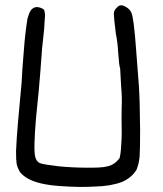

<svg xmlns="http://www.w3.org/2000/svg" viewBox="-20 -675 629 742"><path d="M441.4 -653.3Q451.2 -657.2 465.8 -648.9Q480.5 -640.6 487.3 -627Q497.1 -607.4 505.9 -484.4Q511.7 -405.3 516.6 -344.7Q520.5 -288.1 521.5 -173.8Q521.5 -95.7 519.5 -70.3Q517.6 -44.9 507.8 -19.5Q489.3 11.7 451.2 28.3Q406.2 44.9 346.7 45.9Q291 49.8 210 43.9Q128.9 38.1 88.9 15.6Q70.3 5.9 56.6 -10.7Q46.9 -28.3 44.4 -41.5Q42 -54.7 42 -90.8Q43.9 -138.7 49.8 -206.1Q54.7 -258.8 63.5 -355.5Q65.4 -402.3 72.3 -481.4Q76.2 -538.1 85.9 -601.6Q92.8 -627 99.6 -635.7Q106.4 -644.5 118.2 -647.5Q127.9 -648.4 139.2 -644Q150.4 -639.6 151.4 -633.8Q155.3 -619.1 153.3 -605.5Q152.3 -594.7 150.4 -560.5Q148.4 -541 142.6 -487.3Q135.7 -389.6 129.9 -326.2Q127 -299.8 119.1 -217.8Q114.3 -161.1 113.3 -122.1Q112.3 -83 116.2 -68.4Q121.1 -49.8 134.8 -44.4Q148.4 -39.1 208 -32.2Q257.8 -27.3 314.9 -26.9Q372.1 -26.4 390.6 -31.2Q421.9 -36.1 442.4 -64.5Q446.3 -82 447.3 -96.7Q451.2 -143.6 450.2 -179.7Q449.2 -215.8 450.2 -258.8Q452.1 -297.9 448.2 -340.8Q445.3 -389.6 444.3 -411.1Q440.4 -417 436.5 -474.6Q434.6 -511.7 427.7 -544.9Q419.9 -608.4 419.9 -620.6Q419.9 -632.8 427.7 -641.6Q436.5 -651.4 441.4 -653.3Z"/></svg>

Font: JasonHandwriting4
Style: Regular
Weight: 400
Version: Version 1.01.21